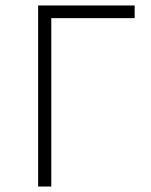

<svg xmlns="http://www.w3.org/2000/svg" viewBox="-20 -680 549 700"><path d="M119 0V-660H471V-614H138L167 -644V0Z"/></svg>

Font: Cairo Play Light
Style: Regular
Weight: 300
Version: Version 3.119